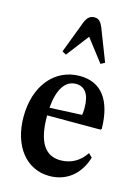

<svg xmlns="http://www.w3.org/2000/svg" viewBox="-128 -920 724 1001"><g transform="rotate(15 234.0 -420.0)"><path d="M160.5 -623 253.5 -744.5 347 -623 369 -635 302 -807.5C289.5 -837.5 277.5 -849.5 255 -849.5C231 -849.5 216.5 -837 204.5 -807.5L139 -635ZM240.5 10.5C331.5 10.5 401.5 -44.5 429.5 -139L410 -158.5C378.5 -110 331.5 -83.5 275 -83.5C190 -83.5 148 -151.5 148 -289V-292H435.5L441.5 -298C438.5 -453 376.5 -534.5 260.5 -534.5C124.5 -534.5 31 -420.5 31 -254C31 -96.5 114.5 10.5 240.5 10.5ZM251.5 -489.5C300.5 -489.5 326.5 -452 326.5 -379.5C326.5 -363 325.5 -348.5 323.5 -341.5L149.5 -333.5C157.5 -433.5 193 -489.5 251.5 -489.5Z"/></g></svg>

Font: Libre Caslon Condensed SemiBold
Style: Regular
Weight: 600
Designer: Pablo Impallari, Rodrigo Fuenzalida, Katja Schimmel, Ertekin Erdin
Foundry: Pablo Impallari, Rodrigo Fuenzalida
Version: Version 2.000;gftools[0.9.33]